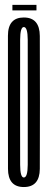

<svg xmlns="http://www.w3.org/2000/svg" viewBox="-20 -750 194 774"><path d="M76 4Q140 4 140.5 -69.5Q141 -143 141 -337Q141 -530.5 140.5 -605Q140 -679.5 76 -679.5Q12 -679.5 12 -605.8Q12 -532 12 -337Q12 -143 12.2 -69.5Q12.5 4 76 4ZM76 -34.5Q61.5 -34.5 61.2 -85.5Q61 -136.5 61 -337Q61 -539 61.2 -590Q61.5 -641 76 -641Q91.5 -641 91.8 -590Q92 -539 92 -337Q92 -136.5 91.8 -85.5Q91.5 -34.5 76 -34.5ZM30 -708H127V-730.5H30Z"/></svg>

Font: Anybody UltraCondensed Light
Style: Regular
Weight: 300
Width: 1
Version: Version 1.113;gftools[0.9.25]